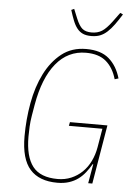

<svg xmlns="http://www.w3.org/2000/svg" viewBox="-61 -963 722 1021"><g transform="rotate(5 300.0 -452.5)"><path d="M466 -103H463Q449 -79 432.5 -58Q416 -37 395 -21.5Q374 -6 346.5 3Q319 12 284 12Q187 12 138 -43Q89 -98 89 -219Q89 -310 105 -398Q121 -486 156 -555.5Q191 -625 245 -667.5Q299 -710 376 -710Q454 -710 497.5 -672.5Q541 -635 560 -569L540 -563Q523 -623 484 -656.5Q445 -690 376 -690Q280 -690 216.5 -612.5Q153 -535 128 -390L118 -331Q113 -301 111.5 -273Q110 -245 110 -219Q110 -113 150.5 -60.5Q191 -8 284 -8Q323 -8 356 -22Q389 -36 414.5 -60.5Q440 -85 457 -119.5Q474 -154 481 -195L498 -295H319L323 -315H523L470 0H448ZM396 -781Q369 -781 351 -789Q333 -797 320 -813.5Q307 -830 297.5 -854Q288 -878 278 -910L293 -917L313 -868Q329 -829 346.5 -814.5Q364 -800 396 -800Q428 -800 451 -814.5Q474 -829 503 -868L539 -917L554 -910Q534 -878 516.5 -854Q499 -830 481 -813.5Q463 -797 443 -789Q423 -781 396 -781Z"/></g></svg>

Font: IBM Plex Mono Thin
Style: Italic
Weight: 100
Italic angle: -9°
Monospace: yes
Designer: Mike Abbink, Paul van der Laan, Pieter van Rosmalen
Foundry: Bold Monday
Version: Version 2.3